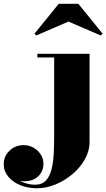

<svg xmlns="http://www.w3.org/2000/svg" viewBox="-184 -748 570 1028"><path d="M14 260Q-34 260 -74.5 243.8Q-115 227.5 -139.5 198.2Q-164 169 -164 131Q-164 89 -133.2 59Q-102.5 29 -57 29Q-29.5 29 -5.5 42.2Q18.5 55.5 33.5 78Q48.5 100.5 48.5 128Q48.5 169.5 20.5 196Q-7.5 222.5 -55 222.5Q-84.5 222.5 -109 208Q-133.5 193.5 -148.2 172.2Q-163 151 -163 131H-144Q-144 163.5 -120.8 188.2Q-97.5 213 -63.5 227Q-29.5 241 3.5 241Q41 241 62 218.2Q83 195.5 92.2 157.5Q101.5 119.5 103.8 73Q106 26.5 106 -21V-440.5H16V-460H295.5V11.5Q295.5 60.5 270.2 105.2Q245 150 203.5 184.8Q162 219.5 112.5 239.8Q63 260 14 260ZM10 -558 0.5 -567.5 130.5 -727.5H235.5L365.5 -567.5L355.5 -558L182.5 -632.5Z"/></svg>

Font: Bodoni Moda Black
Style: Regular
Weight: 900
Version: Version 2.005